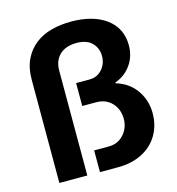

<svg xmlns="http://www.w3.org/2000/svg" viewBox="-109 -829 852 923"><g transform="rotate(-15 317.0 -367.5)"><path d="M73 0V-513Q73 -573 93.5 -615Q114 -657 149 -684Q184 -711 230 -723Q276 -735 327 -735Q381 -735 425 -723Q469 -711 501 -687.5Q533 -664 550 -630.5Q567 -597 567 -553Q567 -498 537 -456Q507 -414 458 -397V-393Q522 -374 557.5 -323.5Q593 -273 593 -209Q593 -147 564.5 -99.5Q536 -52 484.5 -26Q433 0 365 0H275V-108H348Q380 -108 403 -123.5Q426 -139 439 -163.5Q452 -188 452 -218Q452 -249 439 -274Q426 -299 402 -314Q378 -329 346 -329H275V-443H342Q368 -443 387 -455.5Q406 -468 417.5 -489Q429 -510 429 -536Q429 -576 403 -602.5Q377 -629 325 -629Q291 -629 265.5 -616.5Q240 -604 226 -580Q212 -556 212 -522V0Z"/></g></svg>

Font: Archivo SemiBold
Style: Bold
Weight: 700
Version: Version 2.001